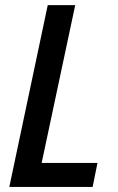

<svg xmlns="http://www.w3.org/2000/svg" viewBox="-20 -734 465 754"><path d="M16.6 0 167.5 -713.9H275.4L143.6 -94.2H362.8L343.8 0Z"/></svg>

Font: Open Sans SemiCondensed SemiBold
Style: Italic
Weight: 600
Width: 4
Italic angle: -12°
Designer: Monotype Design Team
Foundry: Monotype Imaging Inc.
Version: Version 3.000